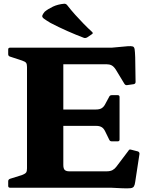

<svg xmlns="http://www.w3.org/2000/svg" viewBox="-20 -1008 821 1031"><path d="M473 -824 448 -807Q438 -802 430 -805Q390 -820 342.5 -841Q295 -862 251 -885Q226 -900 215.5 -908Q205 -916 207 -924Q209 -932 220 -945Q238 -960 264.5 -972.5Q291 -985 325 -988Q335 -988 341 -980Q362 -953 384.5 -928Q407 -903 430 -879.5Q453 -856 475 -836Q482 -829 473 -824ZM125 0V-752H320V-123Q320 -102 328 -95Q336 -88 352 -88H552Q572 -88 584 -94.5Q596 -101 605 -113L670 -199Q674 -208 685 -204L720 -195Q729 -192 729 -182L706 -31Q704 -15 699 -7Q694 1 681 2.5Q668 4 638 3L575 0ZM580 -249Q570 -249 566 -259L545 -302Q537 -319 525.5 -325.5Q514 -332 498 -332H320V-420H495Q515 -420 526 -427Q537 -434 544 -447L566 -488Q570 -497 580 -497H612Q622 -497 622 -487V-259Q622 -249 612 -249ZM663 -551Q654 -549 648 -558L602 -634Q591 -651 579.5 -657Q568 -663 552 -663H320V-752H580L668 -760Q685 -761 693 -758.5Q701 -756 703 -743Q705 -730 706 -700L708 -568Q708 -558 698 -556ZM34 0Q24 0 24 -10V-35Q24 -44 34 -48L98 -68Q116 -75 120.5 -82Q125 -89 125 -104V-204H320V0ZM24 -742Q24 -752 34 -752H320V-548H125V-648Q125 -663 120.5 -670Q116 -677 98 -683L34 -704Q24 -707 24 -717Z"/></svg>

Font: Hahmlet ExtraBold
Style: Regular
Weight: 800
Designer: Minjoo Ham & Mark Frömberg
Foundry: hypertype
Version: Version 1.002